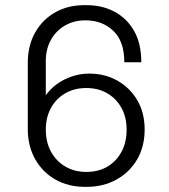

<svg xmlns="http://www.w3.org/2000/svg" viewBox="-20 -716 655 746"><path d="M310 10Q246 10 196 -18Q146 -46 117 -97Q88 -148 88 -214V-472Q88 -539 116.5 -589.5Q145 -640 194.5 -668Q244 -696 308 -696H315Q378 -696 426 -670Q474 -644 501.5 -595Q529 -546 529 -474H463Q463 -556 420 -596.5Q377 -637 312 -637Q267 -637 232 -616.5Q197 -596 177.5 -560.5Q158 -525 158 -480V-346Q187 -386 232.5 -408Q278 -430 327 -430Q388 -430 436.5 -402.5Q485 -375 513.5 -326.5Q542 -278 542 -213Q542 -146 512.5 -96Q483 -46 432 -18Q381 10 317 10ZM315 -48Q363 -48 398 -69Q433 -90 452.5 -127Q472 -164 472 -212Q472 -261 451.5 -297.5Q431 -334 396 -354Q361 -374 315 -374Q269 -374 233.5 -353.5Q198 -333 178 -296.5Q158 -260 158 -212Q158 -163 178.5 -126Q199 -89 234.5 -68.5Q270 -48 315 -48Z"/></svg>

Font: Chivo ExtraLight
Style: Regular
Weight: 250
Designer: Hector Gatti
Foundry: Omnibus-Type
Version: Version 2.002